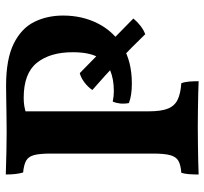

<svg xmlns="http://www.w3.org/2000/svg" viewBox="-42 -678 722 679"><g transform="rotate(-90 319.5 -338.0)"><path d="M42.4 3Q42.4 -17.8 43.7 -32.5Q44.9 -47.1 48.5 -58.3Q75.5 -60.3 90.2 -68.3Q104.9 -76.3 110.7 -97.4Q116.4 -118.5 116.4 -158.3V-518.7Q116.4 -558.5 111.2 -578.5Q106 -598.6 91.5 -606.9Q77 -615.2 49.5 -617.7Q46 -629.4 44.2 -644.8Q42.4 -660.3 42.4 -679Q85.6 -677.5 124.4 -676.8Q163.3 -676 192.5 -676Q215.9 -676 249 -676.5Q282.1 -677 312 -677.5Q342 -678 356.1 -678Q450.6 -678 505 -651Q559.4 -624 582 -578.4Q604.5 -532.9 604.5 -476.2Q604.5 -409.2 576.9 -354.2Q549.3 -299.1 495.9 -266.1Q442.5 -233.2 363.9 -233.2Q321.9 -233.2 295 -243.6Q291.9 -260.4 293.5 -274.6Q295 -288.7 300.1 -300.8Q309.5 -298.9 318.8 -297.9Q328.2 -296.9 336.9 -296.9Q379.7 -296.9 410.6 -309.9Q441.6 -322.9 458.2 -354.6Q474.8 -386.3 474.8 -442.5Q474.8 -522.5 437.4 -569.1Q400 -615.7 313.6 -615.7Q299 -615.7 285.5 -613.7Q272.1 -611.7 253.9 -605.7L265.8 -621.7V-173.1Q265.8 -130.1 275.3 -106Q284.8 -82 306.7 -71.4Q328.5 -60.8 365.2 -58.3Q369.8 -46.1 371.1 -29.9Q372.3 -13.6 372.3 3Q355.2 2 328.5 1.5Q301.7 1 271.1 0.5Q240.5 0 211.3 0Q182.6 0 150.1 0.5Q117.6 1 89.1 1.5Q60.6 2 42.4 3ZM538.5 -185.9Q491.3 -234.9 442.1 -281.4Q392.9 -327.9 341.2 -372.9Q351.8 -388.6 368.3 -401Q384.7 -413.4 400.9 -417.4L594.1 -227.9Q582.4 -213.7 567.9 -202.5Q553.5 -191.4 538.5 -185.9Z"/></g></svg>

Font: Vollkorn
Style: Regular
Weight: 400
Designer: Friedrich Althausen
Foundry: Friedrich Althausen
Version: Version 5.001